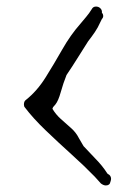

<svg xmlns="http://www.w3.org/2000/svg" viewBox="-20 -615 414 586"><path d="M303 -49Q296 -49 288 -55L269 -76Q238 -108 197.5 -144.5Q157 -181 119 -217.5Q81 -254 56 -287Q53 -290 53 -296Q53 -306 59 -310Q93 -337 119 -378.5Q145 -420 170 -464Q195 -508 225 -542Q234 -553 243 -563.5Q252 -574 260 -587Q264 -595 273 -595Q281 -595 286.5 -589.5Q292 -584 291 -576Q295 -572 295 -566Q295 -561 291 -557L286 -547Q279 -531 269.5 -517Q260 -503 249 -489Q233 -464 216.5 -437.5Q200 -411 183 -386Q173 -361 165.5 -334Q158 -307 149 -296L142 -288Q140 -284 140 -283Q150 -266 165.5 -252Q181 -238 196.5 -224.5Q212 -211 221 -193L235 -169L270 -132Q280 -122 289.5 -110.5Q299 -99 308 -85L314 -81Q319 -76 319 -69Q319 -66 317 -60Q315 -49 303 -49Z"/></svg>

Font: Ruge Boogie
Style: Regular
Weight: 400
Designer: Robert E. Leuschke
Foundry: Robert E. Leuschke
Version: Version 1.010; ttfautohint (v1.8.3)